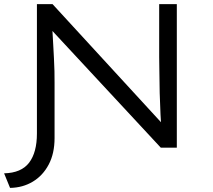

<svg xmlns="http://www.w3.org/2000/svg" viewBox="-20 -720 1039 936"><path d="M29 196 0 125Q84 123 122 73Q160 23 160 -69V-700H236L787 -100L769 -73Q765 -111 762.5 -162Q760 -213 758.5 -267Q757 -321 757 -368Q757 -415 756 -443V-700H842V0H764L217 -589L232 -619Q234 -594 236 -564Q238 -534 239.5 -501.5Q241 -469 243 -436Q245 -403 245.5 -373Q246 -343 246 -318V-47Q246 28 217.5 82Q189 136 140 165.5Q91 195 29 196Z"/></svg>

Font: Lexend Mega Light
Style: Regular
Weight: 300
Version: Version 1.007